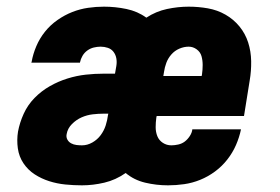

<svg xmlns="http://www.w3.org/2000/svg" viewBox="-20 -548 840 576"><path d="M226 8Q201 8 176 5.5Q151 3 127.5 -4.5Q104 -12 84 -25Q64 -38 50.5 -58Q37 -78 33.5 -103Q30 -128 34 -153Q39 -180 51 -206.5Q63 -233 83.5 -254Q104 -275 129.5 -289.5Q155 -304 182.5 -312.5Q210 -321 237 -324Q264 -327 291 -327H325L329 -350Q331 -362 329 -373Q327 -384 320.5 -392.5Q314 -401 303.5 -404.5Q293 -408 282 -408Q272 -408 261.5 -405.5Q251 -403 242 -396.5Q233 -390 227.5 -380.5Q222 -371 220 -361V-360H74L75 -363Q79 -386 89 -409.5Q99 -433 115 -453Q131 -473 152.5 -488Q174 -503 197 -512Q220 -521 244 -524.5Q268 -528 292 -528Q326 -528 359.5 -521Q393 -514 419 -495Q448 -514 481 -521Q514 -528 546 -528Q575 -528 603.5 -523Q632 -518 656.5 -504Q681 -490 698.5 -468.5Q716 -447 724.5 -420.5Q733 -394 733.5 -364.5Q734 -335 729 -306L712 -200H450L449 -195Q447 -181 447 -166.5Q447 -152 452 -139.5Q457 -127 468.5 -119.5Q480 -112 494 -112Q504 -112 515 -114.5Q526 -117 534.5 -123.5Q543 -130 549.5 -140Q556 -150 557 -160H703Q698 -136 688 -113Q678 -90 662 -69.5Q646 -49 625 -33.5Q604 -18 580.5 -8.5Q557 1 532.5 4.5Q508 8 484 8Q449 8 415.5 0Q382 -8 357 -29Q327 -8 293 0Q259 8 226 8ZM470 -320H585L586 -325Q588 -339 588 -353Q588 -367 584.5 -379.5Q581 -392 570 -400Q559 -408 546 -408Q532 -408 518 -402Q504 -396 494 -384.5Q484 -373 479 -359.5Q474 -346 472 -332ZM226 -112Q242 -112 257 -120.5Q272 -129 282 -142.5Q292 -156 297 -171.5Q302 -187 304 -203L305 -207H291Q275 -207 258 -205Q241 -203 225 -196Q209 -189 196 -176Q183 -163 180 -146Q178 -137 182 -129.5Q186 -122 193.5 -118Q201 -114 209.5 -113Q218 -112 226 -112Z"/></svg>

Font: Iosevka Aile Heavy Oblique
Style: Regular
Weight: 900
Italic angle: -9°
Designer: Belleve Invis
Foundry: Belleve Invis
Version: Version 31.1.0; ttfautohint (v1.8.4)